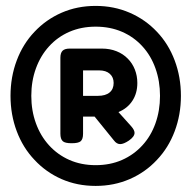

<svg xmlns="http://www.w3.org/2000/svg" viewBox="-20 -610 640 641"><path d="M95.2 -503.9Q133.8 -544.9 185.8 -567.6Q237.8 -590.3 299.3 -590.3Q360.4 -590.3 412.8 -567.6Q465.3 -544.9 503.9 -503.9Q542.5 -463.4 563.2 -408.2Q584 -353 584 -290Q584 -227.1 563.2 -171.9Q542.5 -116.7 503.9 -76.2Q465.3 -34.7 412.8 -12Q360.4 10.7 299.3 10.7Q237.8 10.7 185.8 -12Q133.8 -34.7 95.2 -76.2Q56.6 -116.7 35.9 -171.9Q15.1 -227.1 15.1 -290Q15.1 -353 35.9 -408.2Q56.6 -463.4 95.2 -503.9ZM143.6 -125Q172.4 -93.3 211.9 -75.9Q251.5 -58.6 299.3 -58.6Q347.7 -58.6 387.2 -75.9Q426.8 -93.3 455.6 -125Q483.9 -155.8 499 -198.2Q514.2 -240.7 514.2 -290Q514.2 -339.4 499 -381.8Q483.9 -424.3 455.6 -455.1Q426.8 -486.8 387.2 -503.9Q347.7 -521 299.3 -521Q251.5 -521 211.9 -503.9Q172.4 -486.8 143.6 -455.1Q115.2 -423.8 99.9 -381.6Q84.5 -339.4 84.5 -290Q84.5 -240.7 99.9 -198.5Q115.2 -156.2 143.6 -125ZM181.6 -417Q181.6 -433.6 189 -440.7Q196.3 -447.8 212.9 -447.8H320.3Q346.7 -447.8 368.9 -439Q391.1 -430.2 406.7 -414.1Q421.9 -398.9 430.2 -377.9Q438.5 -356.9 438.5 -333Q438.5 -298.8 422.1 -273.7Q405.8 -248.5 375.5 -235.8L418 -188.5Q429.2 -175.8 429.2 -166.5Q429.2 -153.8 410.2 -140.6Q392.6 -128.9 381.3 -128.9Q369.6 -128.9 360.4 -141.1L295.9 -220.7H257.3V-163.6Q257.3 -145 249 -138.2Q241.2 -131.8 219.2 -131.8Q196.8 -131.8 189.5 -138.7Q181.6 -146 181.6 -163.6ZM257.3 -375V-290H306.6Q332.5 -290 345.9 -301.3Q359.4 -312.5 359.4 -333Q359.4 -352.1 346.7 -363.5Q334 -375 311 -375Z"/></svg>

Font: Courier Prime SemiBold
Style: Regular
Weight: 600
Designer: Alan Dague-Greene
Foundry: Quote-Unquote Apps
Version: Version 1.202